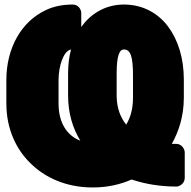

<svg xmlns="http://www.w3.org/2000/svg" viewBox="-20 -778 843 846"><path d="M293 -560C284 -527 280 -491 280 -453V-358C280 -279 300 -214 334 -158C277 -180 238 -234 238 -322V-426C238 -485 259 -554 293 -560ZM338 -659V-721C338 -737 324 -758 301 -758C259 -758 218 -751 181 -733C75 -683 8 -568 8 -425V-322C8 -209 52 -119 114 -59C177 4 271 48 388 48C454 48 509 35 560 13C617 32 683 44 757 44C773 44 794 29 794 6V-106C794 -122 780 -144 757 -144H737C768 -199 790 -267 790 -347V-428C790 -523 764 -603 720 -662C679 -716 614 -758 526 -758C440 -758 376 -713 338 -659ZM566 -445V-347C566 -298 555 -260 536 -229C511 -260 494 -302 494 -357V-454C494 -532 506 -560 526 -560C555 -560 566 -530 566 -445Z"/></svg>

Font: Asimov Print
Style: E
Weight: 500
Designer: Google
Version: Version 2.000980; 2014